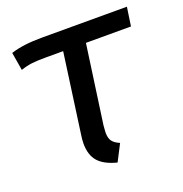

<svg xmlns="http://www.w3.org/2000/svg" viewBox="-103 -618 686 721"><g transform="rotate(-20 240.0 -258.0)"><path d="M245 -138Q243 -116 243 -110Q243 -88 251.5 -76Q260 -64 281 -55L247 11Q196 -2 173.5 -28Q151 -54 151 -99Q151 -115 154 -134L198 -452H128Q94 -452 73 -449.5Q52 -447 28 -439L16 -511Q64 -527 140 -527H480L469 -452H289Z"/></g></svg>

Font: Fira Sans
Style: Italic
Weight: 400
Italic angle: -8°
Designer: bBox Type GmbH & Carrois Corporate GbR & Edenspiekermann AG
Foundry: bBox Type GmbH & Carrois Corporate GbR & Edenspiekermann AG
Version: Version 4.301